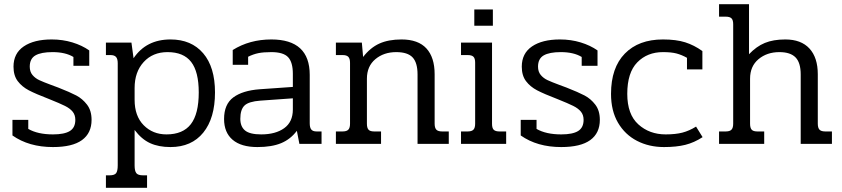

<svg xmlns="http://www.w3.org/2000/svg" viewBox="-20 -682 3992 910"><path d="M39 -40V-114H114V-71Q159 -45 231 -45Q285 -45 311 -61Q337 -77 337 -114Q337 -137 324.5 -152.5Q312 -168 288 -180Q264 -192 214 -212Q149 -237 116.5 -254Q84 -271 64 -297.5Q44 -324 44 -366Q44 -429 92.5 -462Q141 -495 225 -495Q277 -495 323 -481Q369 -467 403 -443V-370H328V-412Q290 -435 229 -435Q175 -435 148 -419.5Q121 -404 121 -366Q121 -342 134 -326.5Q147 -311 166.5 -302Q186 -293 221 -280Q251 -269 256 -267Q312 -245 341.5 -229.5Q371 -214 392.5 -186Q414 -158 414 -114Q414 -51 368.5 -18Q323 15 231 15Q117 15 39 -40Z M482 149H499Q523 149 530.5 138.5Q538 128 538 102V-382Q538 -403 530 -412Q522 -421 504 -421H482V-480H603L613 -406Q673 -495 788 -495Q887 -495 943 -429.5Q999 -364 999 -244Q999 -122 943.5 -53.5Q888 15 788 15Q732 15 691.5 -3.5Q651 -22 618 -66V102Q618 128 626 138.5Q634 149 658 149H677V208H482ZM922 -244Q922 -342 886 -388.5Q850 -435 774 -435Q704 -435 661 -388Q618 -341 618 -265V-209Q618 -132 661 -88.5Q704 -45 769 -45Q847 -45 884.5 -93.5Q922 -142 922 -244Z M1042 -118Q1042 -188 1086 -220.5Q1130 -253 1211 -259L1368 -270V-332Q1368 -387 1345.5 -411Q1323 -435 1266 -435Q1228 -435 1204 -430Q1180 -425 1156 -413V-375H1083V-445Q1163 -495 1266 -495Q1448 -495 1448 -327V-98Q1448 -77 1455.5 -68Q1463 -59 1480 -59H1504V0H1399L1387 -62Q1357 -22 1312.5 -3.5Q1268 15 1200 15Q1123 15 1082.5 -19.5Q1042 -54 1042 -118ZM1368 -163V-216L1214 -205Q1159 -201 1139 -182Q1119 -163 1119 -119Q1119 -82 1141.5 -63.5Q1164 -45 1218 -45Q1286 -45 1327 -74.5Q1368 -104 1368 -163Z M1572 -59H1604Q1623 -59 1631 -67.5Q1639 -76 1639 -96V-384Q1639 -404 1631 -412.5Q1623 -421 1604 -421H1572V-480H1695L1701 -412Q1735 -456 1778 -475.5Q1821 -495 1883 -495Q1962 -495 2001 -452.5Q2040 -410 2040 -330V-96Q2040 -76 2048 -67.5Q2056 -59 2075 -59H2107V0H1959V-329Q1959 -385 1935.5 -410Q1912 -435 1858 -435Q1799 -435 1759 -401.5Q1719 -368 1719 -309V-96Q1719 -76 1726.5 -67.5Q1734 -59 1753 -59H1786V0H1572Z M2228 -637H2316V-560H2228ZM2165 -59H2197Q2216 -59 2224 -67.5Q2232 -76 2232 -96V-385Q2232 -405 2224 -413Q2216 -421 2197 -421H2165V-480H2312V-95Q2312 -75 2320 -67Q2328 -59 2347 -59H2379V0H2165Z M2448 -40V-114H2523V-71Q2568 -45 2640 -45Q2694 -45 2720 -61Q2746 -77 2746 -114Q2746 -137 2733.5 -152.5Q2721 -168 2697 -180Q2673 -192 2623 -212Q2558 -237 2525.5 -254Q2493 -271 2473 -297.5Q2453 -324 2453 -366Q2453 -429 2501.5 -462Q2550 -495 2634 -495Q2686 -495 2732 -481Q2778 -467 2812 -443V-370H2737V-412Q2699 -435 2638 -435Q2584 -435 2557 -419.5Q2530 -404 2530 -366Q2530 -342 2543 -326.5Q2556 -311 2575.5 -302Q2595 -293 2630 -280Q2660 -269 2665 -267Q2721 -245 2750.5 -229.5Q2780 -214 2801.5 -186Q2823 -158 2823 -114Q2823 -51 2777.5 -18Q2732 15 2640 15Q2526 15 2448 -40Z M2876 -237Q2876 -361 2941.5 -428Q3007 -495 3122 -495Q3185 -495 3227.5 -481.5Q3270 -468 3309 -440V-353H3236V-408Q3211 -422 3186.5 -428.5Q3162 -435 3122 -435Q3048 -435 3000.5 -386.5Q2953 -338 2953 -237Q2953 -140 3005.5 -92.5Q3058 -45 3135 -45Q3182 -45 3214.5 -53.5Q3247 -62 3279 -82L3310 -32Q3270 -6 3228 4.5Q3186 15 3127 15Q3056 15 2999 -14.5Q2942 -44 2909 -100.5Q2876 -157 2876 -237Z M3388 -59H3420Q3439 -59 3447 -67.5Q3455 -76 3455 -96V-567Q3455 -587 3447 -595Q3439 -603 3420 -603H3388V-662H3530V-425Q3565 -462 3605 -478.5Q3645 -495 3702 -495Q3777 -495 3816.5 -452Q3856 -409 3856 -330V-96Q3856 -76 3864 -67.5Q3872 -59 3891 -59H3923V0H3775V-329Q3775 -385 3750.5 -410Q3726 -435 3674 -435Q3615 -435 3575 -401.5Q3535 -368 3535 -309V-96Q3535 -76 3542.5 -67.5Q3550 -59 3569 -59H3602V0H3388Z"/></svg>

Font: Pridi Light
Style: Regular
Weight: 300
Version: Version 1.002